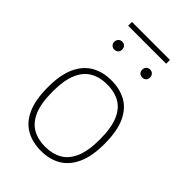

<svg xmlns="http://www.w3.org/2000/svg" viewBox="-252 -960 1071 1071"><g transform="rotate(45 283.0 -425.0)"><path d="M283 9Q216 9 165.5 -19.2Q115 -47.5 87 -109Q59 -170.5 59 -270Q59 -368 87.2 -429.2Q115.5 -490.5 166 -519.2Q216.5 -548 283 -548Q350 -548 400.2 -520Q450.5 -492 478.5 -430.8Q506.5 -369.5 506.5 -270Q506.5 -172 478.2 -110.5Q450 -49 399.8 -20Q349.5 9 283 9ZM283 -24Q340 -24 382 -47.8Q424 -71.5 447.2 -125.2Q470.5 -179 470.5 -269Q470.5 -360 447.2 -414Q424 -468 382 -491.5Q340 -515 283 -515Q226 -515 183.8 -491.5Q141.5 -468 118.2 -414.5Q95 -361 95 -271.5Q95 -180 118.2 -125.8Q141.5 -71.5 183.8 -47.8Q226 -24 283 -24ZM393 -680Q379.5 -680 370.8 -688.5Q362 -697 362 -711Q362 -725.5 370.8 -734.2Q379.5 -743 393 -743Q406.5 -743 415.2 -734.2Q424 -725.5 424 -711Q424 -697 415.2 -688.5Q406.5 -680 393 -680ZM173 -680Q159.5 -680 150.8 -688.5Q142 -697 142 -711Q142 -725.5 150.8 -734.2Q159.5 -743 173 -743Q186.5 -743 195.2 -734.2Q204 -725.5 204 -711Q204 -697 195.2 -688.5Q186.5 -680 173 -680ZM133.5 -829V-859H433V-829Z"/></g></svg>

Font: Encode Sans SmExp Th
Style: Regular
Weight: 100
Width: 6
Designer: Multiple Designers
Foundry: Impallari Type
Version: Version 3.002; ttfautohint (v1.8.3) -l 8 -r 50 -G 200 -x 14 